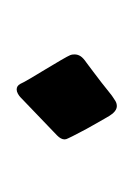

<svg xmlns="http://www.w3.org/2000/svg" viewBox="16 -450 163 235"><g transform="rotate(-90 97.5 -332.5)"><path d="M147.5 -328.1Q148.4 -326.2 148.4 -322.8Q148.4 -318.8 146.2 -315.4Q144 -312 138.2 -308.1Q134.3 -305.2 127.4 -300Q120.6 -294.9 114 -289.8Q107.4 -284.7 102.3 -280.5Q97.2 -276.4 96.2 -275.9Q94.2 -274.4 91.3 -272.7Q88.4 -271 85 -271Q80.6 -271 76.2 -275.9Q73.7 -278.8 69.8 -285.9Q65.9 -293 61.5 -300.5Q57.1 -308.1 53.5 -315.2Q49.8 -322.3 48.3 -325.2Q46.9 -328.1 45.7 -330.6Q44.4 -333 44.4 -335Q44.4 -339.4 49.3 -344.2L96.2 -389.2Q97.7 -390.6 100.3 -392.1Q103 -393.6 105.5 -393.6Q109.9 -393.6 112.3 -389.2Q113.8 -385.7 119.1 -376.7Q124.5 -367.7 130.4 -357.9Q136.2 -348.1 141.4 -339.4Q146.5 -330.6 147.5 -328.1Z"/></g></svg>

Font: Engagement
Style: Regular
Weight: 400
Designer: Astigmatic (AOETI)
Foundry: Astigmatic (AOETI)
Version: Version 1.000